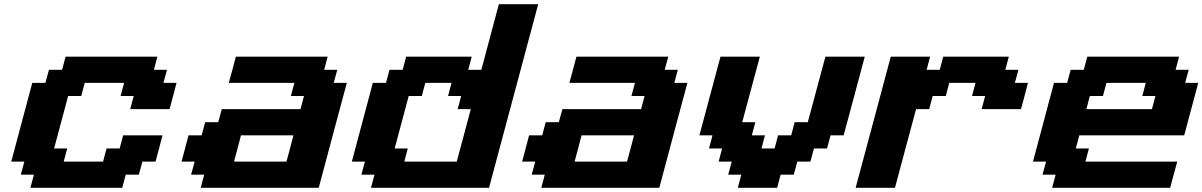

<svg xmlns="http://www.w3.org/2000/svg" viewBox="-20 -895 5730 915"><path d="M125 0H562.5L579.1 -62.5H641.6L658.7 -125H721.2Q727.1 -145.5 738 -187.3Q749 -229 754.4 -250H566.9L550.3 -187.5H487.8L471.2 -125H283.7L300.3 -187.5H237.8Q249 -229 271.2 -312.3Q293.5 -395.5 304.7 -437.5H367.2L383.8 -500H571.3L554.7 -437.5H617.2L600.6 -375H788.1Q793.9 -395.5 804.9 -437.3Q815.9 -479 821.3 -500H758.8L775.9 -562.5H713.4L730 -625H292.5L275.9 -562.5H213.4L196.3 -500H133.8Q117.2 -437.5 83.7 -312.5Q50.3 -187.5 33.7 -125H96.2L79.1 -62.5H141.6Z M936.5 0H1499Q1521 -83 1565.7 -250Q1610.4 -417 1632.8 -500H1570.3L1587.4 -562.5H1524.9L1541.5 -625H1104Q1098.6 -604 1087.4 -562.3Q1076.2 -520.5 1070.3 -500H1382.8L1366.2 -437.5H1428.7L1412.1 -375H1037.1L1020 -312.5H957.5L940.9 -250H878.4Q873 -229 861.8 -187.3Q850.6 -145.5 845.2 -125H907.7L890.6 -62.5H953.1ZM1345.2 -125H1095.2Q1101.1 -145.5 1112.1 -187.3Q1123 -229 1128.4 -250H1378.4Q1373 -229 1362.1 -187.3Q1351.1 -145.5 1345.2 -125Z M1748 0H2310.5Q2349.6 -146 2427.7 -437.5Q2505.9 -729 2544.9 -875H2357.4L2273.9 -562.5H2211.4L2228 -625H1915.5L1898.9 -562.5H1836.4L1819.3 -500H1756.8Q1740.2 -437.5 1706.8 -312.5Q1673.3 -187.5 1656.7 -125H1719.2L1702.1 -62.5H1764.6ZM2156.7 -125H1906.7L1923.3 -187.5H1860.8Q1872.1 -229 1894.3 -312.3Q1916.5 -395.5 1927.7 -437.5H1990.2L2006.8 -500H2131.8L2115.2 -437.5H2177.7L2161.1 -375H2223.6Q2212.4 -333 2190.2 -249.8Q2168 -166.5 2156.7 -125Z M2559.6 0H3122.1Q3144 -83 3188.7 -250Q3233.4 -417 3255.9 -500H3193.4L3210.4 -562.5H3147.9L3164.6 -625H2727.1Q2721.7 -604 2710.4 -562.3Q2699.2 -520.5 2693.4 -500H3005.9L2989.3 -437.5H3051.8L3035.2 -375H2660.2L2643.1 -312.5H2580.6L2564 -250H2501.5Q2496.1 -229 2484.9 -187.3Q2473.6 -145.5 2468.3 -125H2530.8L2513.7 -62.5H2576.2ZM2968.3 -125H2718.3Q2724.1 -145.5 2735.1 -187.3Q2746.1 -229 2751.5 -250H3001.5Q2996.1 -229 2985.1 -187.3Q2974.1 -145.5 2968.3 -125Z M3496.1 0H3683.6L3700.2 -62.5H3762.7L3779.8 -125H3842.3L3858.9 -187.5H3921.4L3938 -250H4000.5Q4017.6 -312.5 4051 -437.5Q4084.5 -562.5 4101.1 -625H3913.6L3829.6 -312.5H3767.1L3750.5 -250H3688L3671.4 -187.5H3608.9L3625.5 -250H3563L3579.6 -312.5H3517.1L3601.1 -625H3413.6Q3397 -562.5 3363.3 -437.5Q3329.6 -312.5 3313 -250H3375.5L3358.9 -187.5H3421.4L3404.8 -125H3467.3L3450.2 -62.5H3512.7Z M4057.6 0H4245.1Q4261.7 -62.5 4295.2 -187.5Q4328.6 -312.5 4345.7 -375H4408.2L4424.8 -437.5H4487.3L4503.9 -500H4628.9L4612.3 -437.5H4674.8L4658.2 -375H4845.7Q4851.6 -395.5 4862.5 -437.3Q4873.5 -479 4878.9 -500H4816.4L4833.5 -562.5H4771L4787.6 -625H4475.1L4458.5 -562.5H4396L4412.6 -625H4225.1Q4197.3 -520.5 4141.4 -312.3Q4085.4 -104 4057.6 0Z M4994.1 0H5556.6Q5562 -21 5573.2 -62.5Q5584.5 -104 5590.3 -125H5152.8L5169.4 -187.5H5106.9L5123.5 -250H5623.5Q5634.8 -292 5657 -375.2Q5679.2 -458.5 5690.4 -500H5627.9L5645 -562.5H5582.5L5599.1 -625H5161.6L5145 -562.5H5082.5L5065.4 -500H5002.9Q4986.3 -437.5 4952.9 -312.5Q4919.4 -187.5 4902.8 -125H4965.3L4948.2 -62.5H5010.7ZM5469.7 -375H5157.2L5173.8 -437.5H5236.3L5252.9 -500H5440.4L5423.8 -437.5H5486.3Z"/></svg>

Font: Faithful 32x
Style: SemiboldOblique
Weight: 400
Foundry: Faithful Resource Pack
Version: Version 1.0; January 27, 2023